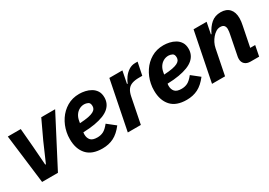

<svg xmlns="http://www.w3.org/2000/svg" viewBox="4 -1155 2502 1785"><g transform="rotate(-30 1254.5 -262.5)"><path d="M281 0H111L46 -525H185L202 -327L217 -125H224L312 -327L405 -525H554Z M755 12Q643 12 588 -49Q533 -110 533 -214Q533 -233 534.5 -251Q536 -269 540 -287Q554 -356 591.5 -412.5Q629 -469 686.5 -503Q744 -537 818 -537Q848 -537 880.5 -530Q913 -523 941.5 -506.5Q970 -490 988 -462Q1006 -434 1006 -391Q1006 -359 994 -331.5Q982 -304 957 -282Q932 -260 892.5 -244.5Q853 -229 799 -219.5Q745 -210 674 -208Q673 -199 672.5 -194Q672 -189 672 -185Q672 -148 692.5 -124.5Q713 -101 765 -101Q800 -101 829 -115.5Q858 -130 893 -174L979 -106Q930 -42 876.5 -15Q823 12 755 12ZM810 -430Q781 -430 756.5 -416.5Q732 -403 715.5 -378.5Q699 -354 693 -320L689 -297Q745 -300 780.5 -307Q816 -314 835.5 -324.5Q855 -335 862.5 -348Q870 -361 870 -377Q870 -411 849.5 -420.5Q829 -430 810 -430Z M1171 0H1031L1136 -525H1276L1250 -394H1257Q1268 -423 1289.5 -453Q1311 -483 1342.5 -504Q1374 -525 1414 -525H1439L1411 -389H1376Q1332 -389 1301.5 -378.5Q1271 -368 1253 -343.5Q1235 -319 1226 -276Z M1659 12Q1547 12 1492 -49Q1437 -110 1437 -214Q1437 -233 1438.5 -251Q1440 -269 1444 -287Q1458 -356 1495.5 -412.5Q1533 -469 1590.5 -503Q1648 -537 1722 -537Q1752 -537 1784.5 -530Q1817 -523 1845.5 -506.5Q1874 -490 1892 -462Q1910 -434 1910 -391Q1910 -359 1898 -331.5Q1886 -304 1861 -282Q1836 -260 1796.5 -244.5Q1757 -229 1703 -219.5Q1649 -210 1578 -208Q1577 -199 1576.5 -194Q1576 -189 1576 -185Q1576 -148 1596.5 -124.5Q1617 -101 1669 -101Q1704 -101 1733 -115.5Q1762 -130 1797 -174L1883 -106Q1834 -42 1780.5 -15Q1727 12 1659 12ZM1714 -430Q1685 -430 1660.5 -416.5Q1636 -403 1619.5 -378.5Q1603 -354 1597 -320L1593 -297Q1649 -300 1684.5 -307Q1720 -314 1739.5 -324.5Q1759 -335 1766.5 -348Q1774 -361 1774 -377Q1774 -411 1753.5 -420.5Q1733 -430 1714 -430Z M2075 0H1935L2040 -525H2180L2156 -403H2162Q2192 -466 2233.5 -501.5Q2275 -537 2336 -537Q2397 -537 2429.5 -501.5Q2462 -466 2462 -401Q2462 -382 2459.5 -364.5Q2457 -347 2453 -327L2410 -112H2463L2441 0H2350Q2310 0 2288 -20.5Q2266 -41 2266 -76Q2266 -85 2267 -92.5Q2268 -100 2269 -104L2310 -312Q2313 -326 2315 -339.5Q2317 -353 2317 -368Q2317 -391 2305 -405.5Q2293 -420 2264 -420Q2239 -420 2217.5 -406Q2196 -392 2179 -372Q2161 -351 2148 -325.5Q2135 -300 2129 -270Z"/></g></svg>

Font: IBM Plex Sans Var
Style: Italic
Weight: 400
Italic angle: -11.31°
Designer: Mike Abbink, Paul van der Laan, Pieter van Rosmalen
Foundry: Bold Monday
Version: Version 1.001